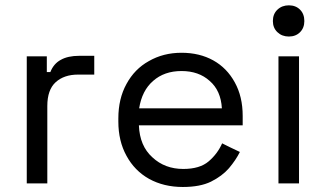

<svg xmlns="http://www.w3.org/2000/svg" viewBox="-20 -706 1254 739"><path d="M83 0Q83 -122.1 83 -489.3Q102.5 -489.3 160.2 -489.3Q160.2 -473.6 160.2 -428.7Q163.1 -428.7 173.8 -428.7Q186.5 -460.9 213.9 -475.6Q241.2 -491.2 285.2 -491.2Q304.7 -491.2 342.8 -491.2Q342.8 -472.7 342.8 -418.9Q327.1 -418.9 280.3 -418.9Q226.6 -418.9 194.3 -389.6Q162.1 -360.4 162.1 -297.9Q162.1 -198.2 162.1 0Q142.6 0 83 0Z M683.6 13.7Q610.4 13.7 553.7 -17.6Q498 -48.8 466.8 -106.4Q435.5 -163.1 435.5 -238.3Q435.5 -242.2 435.5 -250Q435.5 -326.2 466.8 -382.8Q498 -440.4 552.7 -470.7Q608.4 -502.9 678.7 -502.9Q748 -502.9 800.8 -473.6Q853.5 -444.3 883.8 -388.7Q914.1 -334 914.1 -259.8Q914.1 -248 914.1 -223.6Q814.5 -223.6 514.6 -223.6Q517.6 -144.5 566.4 -100.6Q614.3 -55.7 685.5 -55.7Q749 -55.7 783.2 -85Q817.4 -114.3 835 -154.3Q857.4 -142.6 903.3 -121.1Q887.7 -89.8 861.3 -58.6Q835 -28.3 792 -6.8Q750 13.7 683.6 13.7ZM515.6 -289.1Q595.7 -289.1 834 -289.1Q830.1 -357.4 787.1 -394.5Q745.1 -432.6 678.7 -432.6Q612.3 -432.6 569.3 -394.5Q526.4 -357.4 515.6 -289.1Z M1051.8 0Q1051.8 -122.1 1051.8 -489.3Q1071.3 -489.3 1130.9 -489.3Q1130.9 -367.2 1130.9 0Q1111.3 0 1051.8 0ZM1091.8 -565.4Q1065.4 -565.4 1047.9 -582Q1030.3 -598.6 1030.3 -625Q1030.3 -652.3 1047.9 -668.9Q1065.4 -685.5 1091.8 -685.5Q1118.2 -685.5 1134.8 -668.9Q1151.4 -652.3 1151.4 -625Q1151.4 -598.6 1134.8 -582Q1118.2 -565.4 1091.8 -565.4Z"/></svg>

Font: Kadena Space Grotesk
Style: Regular
Weight: 400
Designer: Florian Karsten
Version: Version 2.000